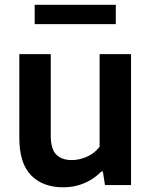

<svg xmlns="http://www.w3.org/2000/svg" viewBox="-20 -771 632 800"><path d="M60.5 -197V-545.5H191.5V-205Q191.5 -150.5 214.2 -127.2Q237 -104 279 -104Q310.5 -104 342.2 -118Q374 -132 395 -159.5V-545.5H526V0H417.5L408.5 -56.5H402.5Q370.5 -24 330 -7.2Q289.5 9.5 244 9.5Q159 9.5 109.8 -40.2Q60.5 -90 60.5 -197ZM124.5 -670.5V-751H462.5V-670.5Z"/></svg>

Font: Encode Sans SemiBold
Style: Regular
Weight: 600
Designer: Multiple Designers
Foundry: Impallari Type
Version: Version 2.000